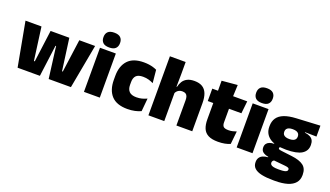

<svg xmlns="http://www.w3.org/2000/svg" viewBox="-77 -1257 3461 2015"><g transform="rotate(20 1653.0 -250.0)"><path d="M99.5 0 8.5 -492.5H187L236.5 -124.5H246L293 -481H502L550.5 -124.5H559L609.5 -492.5H786L695 0H446.5L407.5 -302L401.5 -352H394.5L388 -302L348.5 0Z M840.5 0V-492.5H1017.5V0ZM929 -528Q880.5 -528 858.5 -549.8Q836.5 -571.5 836.5 -608.5V-612.5Q836.5 -649.5 858.5 -671.2Q880.5 -693 929 -693Q977 -693 999.2 -671.2Q1021.5 -649.5 1021.5 -612.5V-608.5Q1021.5 -571 999.2 -549.5Q977 -528 929 -528Z M1328.5 13.5Q1208 13.5 1150 -49.5Q1092 -112.5 1092 -227V-269.5Q1092 -380.5 1150 -443.5Q1208 -506.5 1328 -506.5Q1357.5 -506.5 1384 -502.8Q1410.5 -499 1433 -492.2Q1455.5 -485.5 1473 -477L1487 -332.5Q1462.5 -345 1434 -353.2Q1405.5 -361.5 1370.5 -361.5Q1316.5 -361.5 1293.2 -337Q1270 -312.5 1270 -266.5V-234Q1270 -186 1295.5 -160.2Q1321 -134.5 1375.5 -134.5Q1409.5 -134.5 1437.2 -142Q1465 -149.5 1492 -162L1478.5 -17Q1451 -3.5 1412 5Q1373 13.5 1328.5 13.5Z M1873 0V-283Q1873 -306.5 1867.2 -323.5Q1861.5 -340.5 1847.8 -349.5Q1834 -358.5 1809.5 -358.5Q1791 -358.5 1776.5 -352Q1762 -345.5 1752 -334.8Q1742 -324 1736 -310.5L1700 -383.5H1740Q1747.5 -418 1764.8 -445.2Q1782 -472.5 1813.2 -488.5Q1844.5 -504.5 1893 -504.5Q1947 -504.5 1981.8 -483.5Q2016.5 -462.5 2033.2 -420.2Q2050 -378 2050 -313.5V0ZM1560.5 0V-659.5H1736.5V-516.5L1734 -345.5L1737.5 -331.5V0Z M2339.5 11.5Q2271 11.5 2230.8 -9.2Q2190.5 -30 2173.2 -71Q2156 -112 2156 -172V-436H2331.5V-202Q2331.5 -170 2346 -155.2Q2360.5 -140.5 2403 -140.5Q2426 -140.5 2448.8 -145.8Q2471.5 -151 2490 -158L2475 -13Q2449 -2 2415 4.8Q2381 11.5 2339.5 11.5ZM2094.5 -354V-492.5H2485L2470 -354ZM2158.5 -480.5 2158 -604 2332.5 -619.5 2326.5 -480.5Z M2546 0V-492.5H2723V0ZM2634.5 -528Q2586 -528 2564 -549.8Q2542 -571.5 2542 -608.5V-612.5Q2542 -649.5 2564 -671.2Q2586 -693 2634.5 -693Q2682.5 -693 2704.8 -671.2Q2727 -649.5 2727 -612.5V-608.5Q2727 -571 2704.8 -549.5Q2682.5 -528 2634.5 -528Z M3041 -155Q2916 -155 2854.8 -199.2Q2793.5 -243.5 2793.5 -322V-328Q2793.5 -383 2818.8 -420Q2844 -457 2896 -477.2Q2948 -497.5 3028 -501.5L3294 -515.5V-393.5L3166 -396V-391Q3201.5 -386.5 3224.5 -374.5Q3247.5 -362.5 3258.5 -342Q3269.5 -321.5 3269.5 -291.5V-288.5Q3269.5 -223.5 3214.5 -189.2Q3159.5 -155 3041 -155ZM3032 66H3048.5Q3081.5 66 3100.5 62.2Q3119.5 58.5 3127.8 51.2Q3136 44 3136 34V33Q3136 19 3122.8 13.8Q3109.5 8.5 3086.5 6.5L2939.5 -8L2977 -10.5Q2966.5 -8.5 2958.8 -3.8Q2951 1 2946.8 8.2Q2942.5 15.5 2942.5 25.5V26.5Q2942.5 38.5 2951.2 47.5Q2960 56.5 2979.8 61.2Q2999.5 66 3032 66ZM3024 192.5Q2947 192.5 2893.5 181Q2840 169.5 2812.5 144Q2785 118.5 2785 77V75Q2785 46.5 2797.5 27Q2810 7.5 2834 -3.2Q2858 -14 2891.5 -16V-21Q2852 -28 2829.8 -45.5Q2807.5 -63 2807.5 -96V-97Q2807.5 -121 2818.8 -137Q2830 -153 2851.2 -161.5Q2872.5 -170 2902.5 -170.5V-190L3020 -160H2988.5Q2976.5 -160 2971 -156.5Q2965.5 -153 2965.5 -146V-145.5Q2965.5 -136 2975 -132.5Q2984.5 -129 3005 -126.5L3120.5 -112.5Q3208.5 -102 3252 -69.2Q3295.5 -36.5 3295.5 33V36.5Q3295.5 89.5 3266.2 124Q3237 158.5 3181 175.5Q3125 192.5 3044.5 192.5ZM3034.5 -271.5Q3060.5 -271.5 3077 -277.8Q3093.5 -284 3101.8 -296Q3110 -308 3110 -325V-328Q3110 -345 3101.8 -357Q3093.5 -369 3077 -375.2Q3060.5 -381.5 3034.5 -381.5Q3009 -381.5 2992.2 -375.2Q2975.5 -369 2967.2 -357.2Q2959 -345.5 2959 -328V-325Q2959 -308 2967.2 -296Q2975.5 -284 2992.2 -277.8Q3009 -271.5 3034.5 -271.5Z"/></g></svg>

Font: Anek Telugu ExtraBold
Style: Regular
Weight: 800
Designer: Omkar Bhoir (Telugu), Yesha Goshar (Latin)
Foundry: Ek Type
Version: Version 1.003